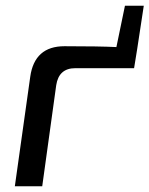

<svg xmlns="http://www.w3.org/2000/svg" viewBox="-20 -653 524 673"><path d="M450 -414H244Q186 -414 177 -354L128 0H32L86 -384Q101 -491 206 -491Q327 -491 388 -488L418 -633H484L461 -482Z"/></svg>

Font: Exo 2.0 Medium
Style: Italic
Weight: 500
Italic angle: -8°
Designer: Natanael Gama
Version: Version 1.001;PS 001.001;hotconv 1.0.70;makeotf.lib2.5.58329